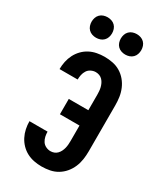

<svg xmlns="http://www.w3.org/2000/svg" viewBox="-235 -1043 969 1139"><g transform="rotate(30 250.0 -473.5)"><path d="M252 8Q226 8 200 3Q174 -2 151 -14Q128 -26 109.5 -45Q91 -64 79 -87.5Q67 -111 61.5 -137Q56 -163 56 -189H180Q180 -173 183.5 -156.5Q187 -140 196 -126Q205 -112 220.5 -104.5Q236 -97 252 -97Q265 -97 277 -101.5Q289 -106 298 -115.5Q307 -125 312.5 -136.5Q318 -148 321 -160Q324 -172 325 -185Q326 -198 326 -210V-315H192V-420H326V-525Q326 -537 325 -550Q324 -563 321 -575Q318 -587 312.5 -598.5Q307 -610 298 -619.5Q289 -629 277 -633.5Q265 -638 252 -638Q236 -638 220.5 -630.5Q205 -623 196 -609Q187 -595 183.5 -578.5Q180 -562 180 -546H56Q56 -572 61.5 -598Q67 -624 79 -647.5Q91 -671 109.5 -690Q128 -709 151 -721Q174 -733 200 -738Q226 -743 252 -743Q280 -743 308 -737.5Q336 -732 360 -717.5Q384 -703 402 -681.5Q420 -660 431 -634Q442 -608 446 -580.5Q450 -553 450 -525V-210Q450 -182 446 -154.5Q442 -127 431 -101Q420 -75 402 -53.5Q384 -32 360 -17.5Q336 -3 308 2.5Q280 8 252 8ZM350 -815Q336 -815 322.5 -819.5Q309 -824 299 -834Q289 -844 284.5 -857.5Q280 -871 280 -885Q280 -899 284.5 -912.5Q289 -926 299 -936Q309 -946 322.5 -950.5Q336 -955 350 -955Q364 -955 377.5 -950.5Q391 -946 401 -936Q411 -926 415.5 -912.5Q420 -899 420 -885Q420 -871 415.5 -857.5Q411 -844 401 -834Q391 -824 377.5 -819.5Q364 -815 350 -815ZM150 -815Q136 -815 122.5 -819.5Q109 -824 99 -834Q89 -844 84.5 -857.5Q80 -871 80 -885Q80 -899 84.5 -912.5Q89 -926 99 -936Q109 -946 122.5 -950.5Q136 -955 150 -955Q164 -955 177.5 -950.5Q191 -946 201 -936Q211 -926 215.5 -912.5Q220 -899 220 -885Q220 -871 215.5 -857.5Q211 -844 201 -834Q191 -824 177.5 -819.5Q164 -815 150 -815Z"/></g></svg>

Font: Iosevka SS18 Extrabold
Style: Regular
Weight: 800
Monospace: yes
Designer: Belleve Invis
Foundry: Belleve Invis
Version: Version 25.1.1; ttfautohint (v1.8.4)